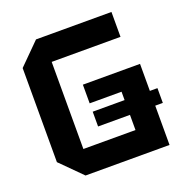

<svg xmlns="http://www.w3.org/2000/svg" viewBox="-126 -814 892 928"><g transform="rotate(-20 320.0 -350.0)"><path d="M50 -108V-592L158 -700H546V-572H192V-124H460V-321H296V-417H590V0H158ZM296 -202V-278H629V-202Z"/></g></svg>

Font: Tektur SemiBold
Style: Regular
Weight: 600
Designer: Adam Jagosz
Foundry: Adam Jagosz
Version: Version 1.005;gftools[0.9.30]